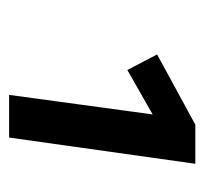

<svg xmlns="http://www.w3.org/2000/svg" viewBox="-34 -746 459 432"><g transform="rotate(90 196.0 -530.5)"><path d="M290 -321H194L238 -644L138 -587L103 -654L261 -740H349Z"/></g></svg>

Font: FiraGO Medium
Style: Italic
Weight: 500
Italic angle: -8°
Designer: bBox Type GmbH
Foundry: bBox Type GmbH
Version: Version 1.001